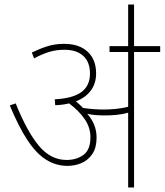

<svg xmlns="http://www.w3.org/2000/svg" viewBox="-20 -825 725 845"><path d="M405 -219Q405 -175 386.5 -147.5Q368 -120 339 -107.5Q310 -95 277 -95Q227 -95 184 -121.5Q141 -148 102 -206.5Q63 -265 23 -361L49 -370Q99 -246 151 -183.5Q203 -121 273 -121Q317 -121 347.5 -143.5Q378 -166 378 -221Q378 -264 352.5 -301Q327 -338 284 -370Q256 -363 223 -362L221 -388Q301 -392 338.5 -420Q376 -448 376 -501Q376 -552 346.5 -579Q317 -606 263 -606Q228 -606 196.5 -596.5Q165 -587 130 -568L120 -594Q158 -612 190.5 -622Q223 -632 263 -632Q328 -632 365.5 -597.5Q403 -563 403 -501Q403 -459 380.5 -427.5Q358 -396 314 -379Q322 -372 330 -365Q338 -358 345 -350Q371 -346 394.5 -344.5Q418 -343 438 -343Q460 -343 488 -345.5Q516 -348 544 -355V-596H462V-622H685V-596H570V0H544V-329Q519 -322 493 -319.5Q467 -317 443 -317Q422 -317 401.5 -318.5Q381 -320 364 -324Q383 -303 394 -277Q405 -251 405 -219ZM544 -615V-805H570V-615Z"/></svg>

Font: Noto Sans Devanagari Thin
Style: Regular
Weight: 100
Designer: Jelle Bosma - Monotype Design Team
Foundry: Monotype Imaging Inc.
Version: Version 2.004; ttfautohint (v1.8.4.7-5d5b)